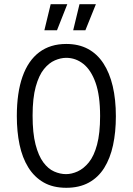

<svg xmlns="http://www.w3.org/2000/svg" viewBox="-20 -881 631 913"><path d="M295 12Q232 12 187.5 -13.5Q143 -39 114.5 -85Q86 -131 73 -193Q60 -255 60 -329Q60 -440 87 -516.5Q114 -593 166.5 -632.5Q219 -672 295 -672Q354 -672 398 -648.5Q442 -625 471.5 -580Q501 -535 516 -471.5Q531 -408 531 -328Q531 -253 517.5 -190.5Q504 -128 475.5 -82.5Q447 -37 402 -12.5Q357 12 295 12ZM294 -53Q321 -53 349.5 -66Q378 -79 402.5 -109Q427 -139 441.5 -193Q456 -247 456 -329Q456 -427 434.5 -487.5Q413 -548 376.5 -577Q340 -606 295 -606Q269 -606 241 -594Q213 -582 189 -552.5Q165 -523 150 -469Q135 -415 135 -331Q135 -248 149 -194Q163 -140 186 -109Q209 -78 237.5 -65.5Q266 -53 294 -53ZM251 -737H191L221 -861H300ZM386 -737H328L358 -861H436Z"/></svg>

Font: Bricolage Grotesque SemiCondensed Light
Style: Regular
Weight: 300
Width: 4
Designer: Mathieu Triay
Foundry: Atelier Triay
Version: Version 1.000;gftools[0.9.30]